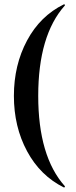

<svg xmlns="http://www.w3.org/2000/svg" viewBox="-20 -745 349 883"><path d="M273.9 -725.1Q275.9 -726.1 277.8 -723.6Q279.8 -721.2 277.8 -719.2Q155.8 -582 155.8 -304.2Q155.8 -26.4 277.8 110.8Q279.8 111.8 277.8 115Q275.9 118.2 273.9 117.2Q165 63 104.5 -49.6Q43.9 -162.1 43.9 -304Q43.9 -445.8 104.5 -558.8Q165 -671.9 273.9 -725.1Z"/></svg>

Font: Cormorant-Bold
Style: Bold
Weight: 700
Designer: Christian Thalmann (Catharsis Fonts)
Version: Version 3.000